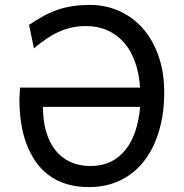

<svg xmlns="http://www.w3.org/2000/svg" viewBox="-20 -745 743 777"><path d="M153.8 -312.5Q153.8 -256.8 166.7 -212.4Q179.7 -168 204.3 -137Q229 -106 264.9 -89.6Q300.8 -73.2 346.7 -73.2Q392.1 -73.2 427.5 -90.3Q462.9 -107.4 488 -138.9Q513.2 -170.4 527.8 -214.6Q542.5 -258.8 546.9 -312.5ZM97.7 -644.5Q128.9 -665.5 157.5 -680.9Q186 -696.3 215.1 -706.1Q244.1 -715.8 275.6 -720.5Q307.1 -725.1 344.2 -725.1Q406.2 -725.1 460.9 -701.2Q515.6 -677.2 556.4 -631.8Q597.2 -586.4 620.8 -520.5Q644.5 -454.6 644.5 -371.1Q644.5 -285.2 623.5 -214.6Q602.5 -144 563.2 -93.5Q523.9 -43 467.3 -15.4Q410.6 12.2 339.4 12.2Q288.6 12.2 247.8 -0.7Q207 -13.7 176 -37.1Q145 -60.5 122.8 -93.3Q100.6 -126 86.2 -165.3Q71.8 -204.6 65.2 -249.3Q58.6 -293.9 58.6 -341.3Q58.6 -351.1 59.6 -366Q60.5 -380.9 61 -390.6H546.9Q543 -447.8 526.6 -493.9Q510.3 -540 482.2 -572.3Q454.1 -604.5 415 -622.1Q376 -639.6 327.1 -639.6Q295.9 -639.6 268.6 -633.3Q241.2 -627 215.8 -615.2Q190.4 -603.5 166.3 -586.9Q142.1 -570.3 117.2 -549.3Z"/></svg>

Font: Andika New Basic
Style: Regular
Weight: 400
Designer: Victor Gaultney, Annie Olsen, Julie Remington, Don Collingsworth, Eric Hays
Foundry: SIL International
Version: Version 5.500